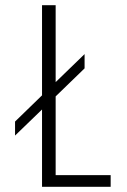

<svg xmlns="http://www.w3.org/2000/svg" viewBox="-20 -720 490 740"><path d="M194.5 -45H406.5V0H142V-298L38 -197.5V-251.5L142 -352.5V-700H194.5V-403.5L306 -511.5V-456.5L194.5 -348.5Z"/></svg>

Font: League Mono Condensed UltraLight
Style: Regular
Weight: 200
Width: 1
Designer: Tyler Finck
Foundry: The League of Moveable Type / Tyler Finck
Version: Version 2.210